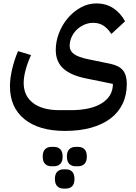

<svg xmlns="http://www.w3.org/2000/svg" viewBox="-20 -523 790 1119"><path d="M359 240Q207 240 122.5 171.5Q38 103 38 -20Q38 -65 50.5 -119Q63 -173 85 -225L161 -202Q142 -161 130 -118Q118 -75 118 -40Q118 36 173 77.5Q228 119 325 119H394Q509 119 573.5 78.5Q638 38 638 -34L481 -66Q392 -84 348.5 -124Q305 -164 305 -232Q305 -281 323.5 -329.5Q342 -378 374.5 -416.5Q407 -455 450 -479Q493 -503 541 -503Q598 -503 640 -475.5Q682 -448 709 -399L629 -325Q610 -355 584.5 -372.5Q559 -390 523 -390Q496 -390 471 -379Q446 -368 427 -349.5Q408 -331 397 -306.5Q386 -282 386 -255Q386 -226 412 -207.5Q438 -189 493 -178L624 -151Q675 -140 697 -112.5Q719 -85 719 -34Q719 31 694.5 82Q670 133 623.5 168Q577 203 510.5 221.5Q444 240 359 240ZM421 446Q398 446 384 432.5Q370 419 370 389Q370 360 384 346.5Q398 333 421 333H435Q458 333 472 346.5Q486 360 486 389Q486 419 472 432.5Q458 446 435 446ZM350 576Q328 576 314 562.5Q300 549 300 520Q300 491 314 477.5Q328 464 350 464H365Q387 464 400.5 477.5Q414 491 414 520Q414 549 400.5 562.5Q387 576 365 576ZM279 446Q257 446 243 432.5Q229 419 229 389Q229 360 243 346.5Q257 333 279 333H294Q317 333 331 346.5Q345 360 345 389Q345 419 331 432.5Q317 446 294 446Z"/></svg>

Font: IBM Plex Arabic Medium
Style: Regular
Weight: 500
Designer: Mike Abbink, Paul van der Laan, Pieter van Rosmalen, Wael Morcos, Khajak Apelian
Foundry: Bold Monday
Version: Version 1.0